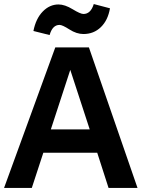

<svg xmlns="http://www.w3.org/2000/svg" viewBox="-20 -928 699 948"><path d="M225 -755 145 -775Q157 -836 191 -871Q225 -906 269 -906Q300 -906 338.5 -882.5Q377 -859 392 -859Q428 -859 443 -908L523 -887Q513 -828 478 -794Q443 -760 392 -760Q358 -760 323 -782.5Q288 -805 274 -805Q239 -805 225 -755ZM0 0 253 -694H419L659 0H516L460 -174H194L137 0ZM231 -289H423L327 -583Z"/></svg>

Font: Cantarell
Style: Bold
Weight: 700
Designer: Dave Crossland, Nikolaus Waxweiler, Florian Fecher, Jacques Le Bailly, Eben Sorkin, Alexei Vanyashin, Alexios Zavras, Em
Version: Version 0.303